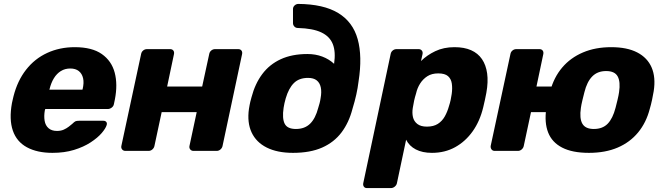

<svg xmlns="http://www.w3.org/2000/svg" viewBox="-20 -771 3399 981"><path d="M248 10Q170 10 117.5 -18.5Q65 -47 45.5 -104Q26 -161 41 -244Q43 -251 45 -262Q47 -273 49 -279Q69 -358 113 -414.5Q157 -471 221 -500.5Q285 -530 362 -530Q450 -530 500 -495Q550 -460 566 -400Q582 -340 567 -263L562 -239Q560 -228 550.5 -221Q541 -214 531 -214H211Q211 -213 210.5 -211Q210 -209 209 -207Q204 -178 208 -154Q212 -130 228 -116Q244 -102 271 -102Q291 -102 305.5 -108.5Q320 -115 331 -123.5Q342 -132 349 -138Q360 -149 366 -151.5Q372 -154 384 -154H508Q518 -154 523 -148Q528 -142 525 -132Q520 -115 499.5 -91Q479 -67 443 -43.5Q407 -20 358 -5Q309 10 248 10ZM232 -313H401L402 -315Q410 -348 404.5 -371.5Q399 -395 382.5 -408Q366 -421 339 -421Q312 -421 291 -408Q270 -395 255.5 -371.5Q241 -348 233 -315Z M621 0Q610 0 604 -7.5Q598 -15 600 -25L701 -495Q703 -506 711.5 -513Q720 -520 731 -520H849Q860 -520 865.5 -513Q871 -506 869 -495L834 -329H1013L1049 -495Q1051 -506 1059.5 -513Q1068 -520 1079 -520H1197Q1208 -520 1213.5 -513Q1219 -506 1217 -495L1117 -25Q1115 -15 1106.5 -7.5Q1098 0 1087 0H969Q958 0 952 -7.5Q946 -15 948 -25L985 -198H806L769 -25Q767 -15 758.5 -7.5Q750 0 739 0Z M1477 10Q1397 10 1343 -17Q1289 -44 1265.5 -94.5Q1242 -145 1252 -215Q1254 -227 1255.5 -235Q1257 -243 1259 -251.5Q1261 -260 1265 -274Q1283 -343 1320 -392.5Q1357 -442 1414.5 -468.5Q1472 -495 1551 -495Q1592 -495 1626.5 -482Q1661 -469 1687 -445Q1696 -506 1680.5 -545.5Q1665 -585 1621.5 -605.5Q1578 -626 1502 -628Q1491 -628 1484 -635.5Q1477 -643 1477 -653V-725Q1477 -735 1484.5 -742.5Q1492 -750 1503 -751Q1633 -750 1708 -704.5Q1783 -659 1807.5 -571Q1832 -483 1812 -355Q1808 -322 1800.5 -288Q1793 -254 1781 -215Q1763 -145 1725 -94.5Q1687 -44 1626 -17Q1565 10 1477 10ZM1492 -112Q1537 -112 1564.5 -139Q1592 -166 1606 -220Q1610 -233 1613 -244Q1616 -255 1618 -269Q1624 -301 1619 -324.5Q1614 -348 1598 -360.5Q1582 -373 1554 -373Q1508 -373 1481.5 -346.5Q1455 -320 1440 -269Q1436 -255 1433.5 -244Q1431 -233 1429 -220Q1421 -166 1434.5 -139Q1448 -112 1492 -112Z M1855 190Q1844 190 1839 182.5Q1834 175 1836 165L1976 -495Q1978 -506 1986.5 -513Q1995 -520 2006 -520H2119Q2129 -520 2135 -513Q2141 -506 2139 -495L2131 -459Q2161 -489 2204 -509.5Q2247 -530 2302 -530Q2352 -530 2387 -514.5Q2422 -499 2442.5 -469Q2463 -439 2469 -396Q2475 -353 2465 -297Q2461 -277 2457.5 -260Q2454 -243 2449 -223Q2432 -152 2395 -100Q2358 -48 2305.5 -19Q2253 10 2187 10Q2138 10 2104.5 -7.5Q2071 -25 2055 -57L2008 165Q2006 175 1997 182.5Q1988 190 1977 190ZM2161 -124Q2195 -124 2217 -138Q2239 -152 2252.5 -176Q2266 -200 2274 -229Q2279 -244 2282.5 -260Q2286 -276 2288 -291Q2292 -320 2288.5 -344Q2285 -368 2269 -382Q2253 -396 2219 -396Q2186 -396 2163.5 -381.5Q2141 -367 2126.5 -344Q2112 -321 2106 -294Q2100 -275 2096 -257Q2092 -239 2089 -219Q2085 -194 2090 -172.5Q2095 -151 2112.5 -137.5Q2130 -124 2161 -124Z M2861 -198H2693L2656 -25Q2654 -15 2645.5 -7.5Q2637 0 2626 0H2508Q2497 0 2491.5 -7.5Q2486 -15 2487 -25L2588 -495Q2590 -506 2598.5 -513Q2607 -520 2618 -520H2736Q2747 -520 2752.5 -513Q2758 -506 2756 -495L2721 -329H2889ZM2989 10Q2904 10 2852 -17Q2800 -44 2780.5 -94.5Q2761 -145 2771 -215Q2774 -235 2779.5 -260.5Q2785 -286 2791 -305Q2810 -376 2852.5 -426Q2895 -476 2958.5 -503Q3022 -530 3103 -530Q3184 -530 3236 -503Q3288 -476 3309.5 -426Q3331 -376 3320 -305Q3317 -286 3311.5 -260.5Q3306 -235 3300 -215Q3282 -145 3240.5 -94.5Q3199 -44 3136 -17Q3073 10 2989 10ZM3014 -112Q3059 -112 3085 -139Q3111 -166 3125 -220Q3129 -235 3135 -260Q3141 -285 3143 -300Q3151 -353 3136 -380.5Q3121 -408 3077 -408Q3033 -408 3006 -380.5Q2979 -353 2966 -300Q2962 -285 2956 -260Q2950 -235 2948 -220Q2940 -166 2955.5 -139Q2971 -112 3014 -112Z"/></svg>

Font: Rubik Light
Style: Bold Italic
Weight: 700
Italic angle: -12°
Version: Version 2.104